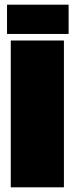

<svg xmlns="http://www.w3.org/2000/svg" viewBox="-20 -800 319 820"><path d="M253 -627V0H26V-627ZM273 -780V-655H10V-780Z"/></svg>

Font: Blinker Black
Style: Regular
Weight: 900
Designer: Juergen Huber
Foundry: supertype
Version: Version 1.017;hotconv 1.0.117;makeotfexe 2.5.65602